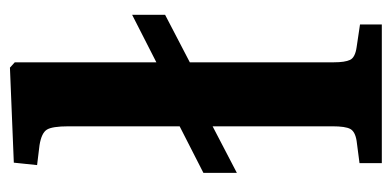

<svg xmlns="http://www.w3.org/2000/svg" viewBox="-226 -582 807 396"><g transform="rotate(-90 178.0 -383.5)"><path d="M40 0V-46L86 -52Q105 -55 110.5 -65Q116 -75 116 -102V-349L20 -299V-368L116 -417V-646Q116 -680 109 -691Q102 -702 77 -706L36 -711L41 -759L237 -767L248 -757V-465L346 -515V-447L248 -396V-99Q248 -76 253 -65.5Q258 -55 279 -52L326 -45V0Z"/></g></svg>

Font: Literata 36pt SemiBold
Style: Regular
Weight: 600
Designer: Latin by Veronika Burian and Jose Scaglione. Greek by Irene Vlachou. Cyrillic by Vera Evstafieva.
Foundry: TypeTogether
Version: Version 3.002